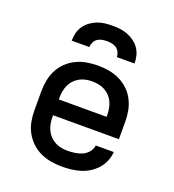

<svg xmlns="http://www.w3.org/2000/svg" viewBox="-135 -846 871 959"><g transform="rotate(20 300.0 -366.0)"><path d="M303 8Q273 8 243.5 3Q214 -2 187 -14.5Q160 -27 138 -48Q116 -69 102 -95Q88 -121 82.5 -150.5Q77 -180 77 -210V-310Q77 -340 82.5 -369Q88 -398 101.5 -424.5Q115 -451 136.5 -471.5Q158 -492 185 -505Q212 -518 241 -523Q270 -528 300 -528Q330 -528 359 -523Q388 -518 415 -505Q442 -492 463.5 -471.5Q485 -451 498.5 -424.5Q512 -398 517.5 -369Q523 -340 523 -310V-218H173V-210Q173 -192 176 -174.5Q179 -157 186.5 -141Q194 -125 206.5 -112Q219 -99 234.5 -90.5Q250 -82 267.5 -79Q285 -76 303 -76Q322 -76 341.5 -79Q361 -82 379 -90Q397 -98 410 -114Q423 -130 425 -149H521Q519 -124 509.5 -100.5Q500 -77 483.5 -58.5Q467 -40 446 -26.5Q425 -13 401 -5.5Q377 2 352 5Q327 8 303 8ZM427 -302V-310Q427 -328 424 -345Q421 -362 414 -378Q407 -394 395 -407Q383 -420 367.5 -428.5Q352 -437 335 -440.5Q318 -444 300 -444Q282 -444 265 -440.5Q248 -437 232.5 -428.5Q217 -420 205 -407Q193 -394 186 -378Q179 -362 176 -345Q173 -328 173 -310V-302ZM133 -600Q133 -621 138 -641Q143 -661 154.5 -678Q166 -695 183 -707.5Q200 -720 219 -727.5Q238 -735 258.5 -737.5Q279 -740 300 -740Q321 -740 341.5 -737.5Q362 -735 381 -727.5Q400 -720 417 -707.5Q434 -695 445.5 -678Q457 -661 462 -641Q467 -621 467 -600H373Q373 -613 367 -625.5Q361 -638 350.5 -645.5Q340 -653 326.5 -655.5Q313 -658 300 -658Q287 -658 273.5 -655.5Q260 -653 249.5 -645.5Q239 -638 233 -625.5Q227 -613 227 -600Z"/></g></svg>

Font: Zed Mono Medium Extended
Style: Regular
Weight: 500
Width: 7
Monospace: yes
Designer: Belleve Invis
Foundry: Belleve Invis
Version: Version 1.0.0; ttfautohint (v1.8.4)